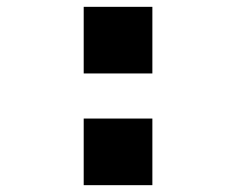

<svg xmlns="http://www.w3.org/2000/svg" viewBox="-20 -542 690 562"><path d="M225 -522H426V-327H225ZM225 -195H426V0H225Z"/></svg>

Font: Azeret Mono Black
Style: Regular
Weight: 900
Designer: Martin Vácha
Foundry: Displaay
Version: Version 1.000; Glyphs 3.0.3, build 3074